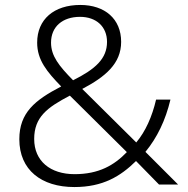

<svg xmlns="http://www.w3.org/2000/svg" viewBox="-20 -745 757 775"><path d="M304 -725C198 -725 130 -667 130 -573C130 -502 170 -455 227 -396C121 -341 58 -290 58 -183C58 -59 147 10 280 10C395 10 466 -33 529 -95L622 0H699L567 -132C614 -189 648 -259 668 -343H610C594 -274 567 -214 530 -170L312 -386C405 -435 469 -488 469 -576C469 -669 403 -725 304 -725ZM303 -677C369 -677 412 -637 412 -576C412 -508 365 -466 275 -421C218 -479 186 -519 186 -573C186 -637 232 -677 303 -677ZM262 -359 492 -131C441 -78 379 -42 281 -42C183 -42 118 -95 118 -184C118 -272 170 -311 262 -359Z"/></svg>

Font: Noto Sans Khmer UI Light
Style: Regular
Weight: 300
Designer: Danh Hong and the Monotype Design Team
Foundry: Monotype Imaging Inc.
Version: Version 2.002